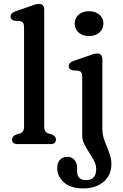

<svg xmlns="http://www.w3.org/2000/svg" viewBox="-20 -758 648 1010"><path d="M212.5 -707.5V-93.5Q212.5 -76 218.5 -67.5Q224.5 -59 235.5 -55.5L253 -50.5Q274.5 -41 274.5 -24.5Q274.5 0 245.5 0H72.5Q43.5 0 43.5 -24.5Q43.5 -41 65 -50.5L83.5 -55.5Q94.5 -59 100.5 -67.5Q106.5 -76 106.5 -93.5V-615Q106.5 -631.5 101.2 -638.2Q96 -645 86 -647L55 -649Q35.5 -654.5 35.5 -671Q35.5 -689.5 61 -698.5L136.5 -724.5Q151 -730 162.8 -733.8Q174.5 -737.5 184.5 -737.5Q212.5 -737.5 212.5 -707.5ZM448 -568.5Q414.5 -568.5 393.8 -586.8Q373 -605 373 -634.5Q373 -663 393.8 -681Q414.5 -699 448 -699Q482 -699 503 -681Q524 -663 524 -634.5Q524 -605 503 -586.8Q482 -568.5 448 -568.5ZM518.5 -77Q518.5 -48 530.2 -17.2Q542 13.5 554 44.2Q566 75 566 105.5Q566 163 525.5 198Q485 233 418.5 233Q351.5 233 316.2 201.2Q281 169.5 281 128Q281 98 295.5 82.5Q310 67 334.5 67Q358 67 371.8 83.2Q385.5 99.5 385.5 126.5V142Q385.5 190 433 189.5Q486 189 486 131.5Q486 109.5 474.8 88Q463.5 66.5 449 44.5Q434.5 22.5 423.5 0.2Q412.5 -22 412.5 -45V-354Q412.5 -370.5 407.2 -377.2Q402 -384 392 -386L361 -388Q341.5 -393.5 341.5 -410Q341.5 -428.5 367 -437.5L442.5 -463.5Q457 -469 468.8 -472.8Q480.5 -476.5 490.5 -476.5Q518.5 -476.5 518.5 -446.5Z"/></svg>

Font: Fraunces 9pt S100
Style: Regular
Weight: 400
Version: Version 1.000; ttfautohint (v1.8.3)